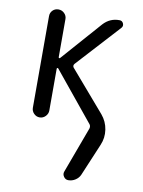

<svg xmlns="http://www.w3.org/2000/svg" viewBox="-88 -581 676 910"><g transform="rotate(10 250.0 -125.5)"><path d="M119.1 0Q103.5 0 91.8 -11.7Q80.1 -23.4 80.1 -40V-480.5Q80.1 -497.1 91.3 -508.3Q102.5 -519.5 119.1 -519.5Q135.7 -519.5 147.5 -507.8Q159.2 -496.1 159.2 -480.5V-296.9Q159.2 -293.9 161.6 -293Q164.1 -292 166 -293.9L335 -485.4Q367.2 -520.5 413.1 -519.5Q425.8 -519.5 431.2 -507.3Q436.5 -495.1 427.7 -485.4L238.3 -278.3Q231.4 -269.5 237.3 -260.7L405.3 -65.4Q430.7 -35.2 436.5 3.4Q442.4 42 426.8 78.1L361.3 233.4Q354.5 249 338.9 259.3Q323.2 269.5 304.7 269.5Q291 269.5 282.7 257.3Q274.4 245.1 279.3 232.4L361.3 10.7Q364.3 -1 358.4 -8.8L166 -244.1Q164.1 -246.1 161.6 -245.1Q159.2 -244.1 159.2 -241.2V-40Q159.2 -24.4 147.5 -12.2Q135.7 0 119.1 0Z"/></g></svg>

Font: Rounded-X Mgen+ 2m regular
Style: Regular
Weight: 400
Designer: [Source Han Sans]
Ryoko NISHIZUKA  (kana & ideographs); Paul D. Hunt (Latin, Greek & Cyrillic); Wenlong ZHANG  (bopomofo
Version: Version 1.059.20150602